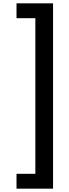

<svg xmlns="http://www.w3.org/2000/svg" viewBox="-20 -906 416 1151"><path d="M79 136H192V-797H79V-886H298V225H79Z"/></svg>

Font: Noto Sans Kannada UI ExtraCondensed SemiBold
Style: Regular
Weight: 600
Width: 2
Designer: Jelle Bosma - Monotype Design Team
Foundry: Monotype Imaging Inc.
Version: Version 2.005; ttfautohint (v1.8.4.7-5d5b)